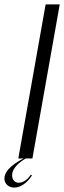

<svg xmlns="http://www.w3.org/2000/svg" viewBox="-91 -719 291 871"><path d="M116 -699 -8 0H16C-18 17 -71 50 -71 91C-71 114 -53 132 -26 132C2 132 32 111 54 77L49 73C33 98 12 110 -6 110C-24 110 -36 96 -36 76C-36 43 -1 15 26 0H56L180 -699Z"/></svg>

Font: Moniqa Ita Display
Style: Italic
Weight: 400
Italic angle: -10°
Designer: Rajesh Rajput
Foundry: Rajesh Rajput
Version: Version 1.000